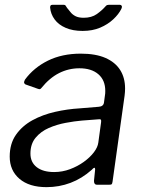

<svg xmlns="http://www.w3.org/2000/svg" viewBox="-20 -761 588 791"><path d="M358.3 -61.7Q317.4 -25.3 270.5 -7.7Q223.6 10 171.6 10Q100.2 10 60.1 -24.4Q20 -58.8 20 -115.8Q20 -169 45.7 -205.7Q71.4 -242.4 113.4 -265.5Q155.5 -288.5 206.6 -300.1Q257.7 -311.7 308.3 -314.6L387 -321.1Q406 -322.6 408.3 -338.2L412 -365.4Q413 -370.8 413.4 -376.1Q413.7 -381.4 413.7 -386.6Q413.7 -430.5 385.3 -455.1Q356.9 -479.7 307.1 -479.7Q262.8 -479.7 223.6 -460Q184.3 -440.2 150.2 -398.1Q147.2 -394.3 144.3 -393.7Q141.5 -393.2 135.8 -395.2L84.9 -413.2Q81.2 -415.2 79.6 -419.3Q78 -423.5 82.7 -432.7Q119 -482.3 177.5 -511.2Q235.9 -540 312.8 -540Q373.9 -540 414.3 -522.4Q454.7 -504.7 475 -472.7Q495.3 -440.7 495.3 -396.6Q495.3 -389.6 494.8 -382.2Q494.3 -374.8 493.3 -366.8L443.6 -12.3Q442.3 -3.8 440 -1.9Q437.7 0 430.3 0H379.5Q373 0 370 -4.3Q367 -8.6 367.2 -16.1L372 -63.6Q371.5 -76.9 358.3 -61.7ZM396.4 -256.8Q397.6 -265.1 395.6 -267.8Q393.5 -270.5 385.9 -269.5L316.8 -264.2Q287.3 -261.7 250.7 -254.9Q214.2 -248.1 181.1 -233.8Q148.1 -219.4 126.7 -193.6Q105.4 -167.9 105.4 -128.2Q105.4 -92.6 131.2 -72.4Q157.1 -52.2 203 -52.2Q236.9 -52.2 268.4 -64Q299.9 -75.8 325.1 -94Q351.1 -112.8 366.8 -133.6Q382.6 -154.4 385 -173.4ZM471.8 -741.3Q479.1 -741.3 481.4 -736.7Q483.7 -732.1 480.1 -724.8Q469.3 -702.6 446.8 -681.6Q424.3 -660.5 392.6 -647Q361 -633.6 320.4 -633.6Q279.8 -633.6 250.6 -646.3Q221.3 -658.9 205.1 -680.9Q188.9 -702.8 186.4 -730Q186.2 -734.2 188.2 -737.8Q190.2 -741.3 196.6 -741.3H242.3Q248.4 -741.3 250.4 -737.5Q252.5 -733.8 256.6 -728.1Q262.7 -721.5 270.1 -711.5Q277.5 -701.6 290.4 -694.7Q303.4 -687.8 324.9 -687.8Q357.4 -687.8 379 -703.1Q400.5 -718.5 414.6 -734.8Q418.2 -739.2 421.6 -740.2Q424.9 -741.3 428.8 -741.3Z"/></svg>

Font: Libre Franklin Thin
Style: Italic
Weight: 100
Italic angle: -8°
Designer: Pablo Impallari, Rodrigo Fuenzalida, Nhung Nguyen
Foundry: Impallari Type
Version: Version 3.000